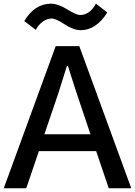

<svg xmlns="http://www.w3.org/2000/svg" viewBox="-24 -1005 721 1025"><path d="M212.9 -288.1H459L386.7 -502.9Q380.9 -520.5 363.8 -573.7Q346.7 -627 338.9 -652.3H333Q321.3 -614.3 286.1 -502.9ZM-3.9 0 273.4 -758.8H399.4L676.8 0H556.6L489.3 -198.2H183.6L116.2 0ZM105.5 -892.6Q161.1 -985.4 249 -985.4Q285.2 -985.4 334.5 -955.1Q383.8 -924.8 403.3 -924.8Q455.1 -924.8 488.3 -985.4L548.8 -938.5Q489.3 -843.8 406.2 -843.8Q369.1 -843.8 321.3 -875Q273.4 -906.2 252 -906.2Q227.5 -906.2 204.1 -889.2Q180.7 -872.1 167 -845.7Z"/></svg>

Font: Gothic A1 SemiBold
Style: Regular
Weight: 600
Version: Version 2.50